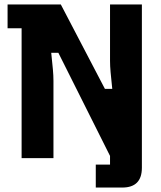

<svg xmlns="http://www.w3.org/2000/svg" viewBox="-20 -710 725 862"><path d="M77 0V-583H14V-690H253L451 -311H484Q479 -358 476.5 -386Q474 -414 474 -437V-690H617V0H479L242 -473H210Q215 -426 217.5 -398Q220 -370 220 -347V0ZM617 -100V43Q617 132 529 132H410V29H474V-100Z"/></svg>

Font: Mozilla Headline ExtraLight
Style: Regular
Weight: 200
Designer: Studio DRAMA
Foundry: Studio DRAMA
Version: Version 1.000